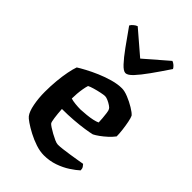

<svg xmlns="http://www.w3.org/2000/svg" viewBox="-230 -851 935 935"><g transform="rotate(45 237.0 -384.0)"><path d="M262 0Q235 0 205 -10Q175 -20 147.5 -34.5Q120 -49 100.5 -62.5Q81 -76 76 -83Q62 -101 54.5 -140Q47 -179 47 -222Q47 -262 50.5 -299Q54 -336 60 -366.5Q66 -397 73 -416Q87 -425 113 -439Q139 -453 171.5 -467Q204 -481 238 -490.5Q272 -500 301 -500Q319 -500 345 -489.5Q371 -479 395 -464.5Q419 -450 428 -439Q433 -429 437.5 -406.5Q442 -384 445 -359Q448 -334 448 -316Q436 -300 419.5 -285Q403 -270 387 -258.5Q371 -247 359 -241Q343 -237 313 -232.5Q283 -228 245 -225Q207 -222 165 -222Q167 -190 170.5 -165Q174 -140 178 -135Q181 -131 193 -123Q205 -115 220.5 -106.5Q236 -98 250.5 -91.5Q265 -85 274 -85Q287 -85 307.5 -87.5Q328 -90 351 -93.5Q374 -97 394.5 -100.5Q415 -104 427 -106Q431 -102 436 -94.5Q441 -87 441 -75Q425 -60 397.5 -42Q370 -24 335.5 -12Q301 0 262 0ZM231 -284Q250 -285 271 -287Q292 -289 310 -293Q328 -297 338 -302Q338 -313 336.5 -329.5Q335 -346 333 -362Q331 -378 327 -384Q325 -389 314 -396.5Q303 -404 290.5 -409.5Q278 -415 270 -415Q261 -415 242 -411Q223 -407 204 -401.5Q185 -396 176 -391Q172 -379 169 -361.5Q166 -344 164.5 -326Q163 -308 163 -292Q175 -288 194.5 -286Q214 -284 231 -284ZM260 -564Q246 -564 224 -587.5Q202 -611 173 -651Q144 -691 109 -741Q113 -749 122.5 -757Q132 -765 141 -768L261 -665L380 -768Q389 -765 397.5 -757.5Q406 -750 410 -742Q376 -691 347 -650.5Q318 -610 296.5 -587Q275 -564 260 -564Z"/></g></svg>

Font: Texturina 12pt SemiBold
Style: Regular
Weight: 600
Designer: Guillermo Torres Carreño
Foundry: Omnibus-Type
Version: Version 1.002